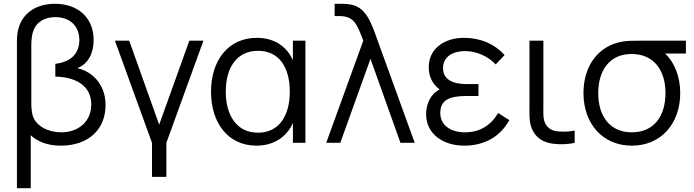

<svg xmlns="http://www.w3.org/2000/svg" viewBox="-20 -755 3670 1015"><path d="M69.5 -540V240H142.5V-40C178.5 -6 232 15 300.5 15C450.5 15 538 -73 538 -199.5C538 -317.5 457.5 -380.5 388.5 -394.5C446.5 -417 475 -474 475 -543.5C475 -662 391.5 -735 270.5 -735C177.5 -735 107.5 -691.5 81.5 -616.5C73.5 -594 69.5 -567.5 69.5 -540ZM145.5 -211V-511.5C145.5 -535.5 146.5 -566.5 156.5 -592.5C174.5 -643.5 222 -664.5 272.5 -664.5C348 -664.5 399.5 -619 399.5 -543C399.5 -463.5 343.5 -425.5 272.5 -417.5V-350C388.5 -347.5 462.5 -296.5 462.5 -202.5C462.5 -114.5 397 -55.5 303.5 -55.5C235 -55.5 170 -88.5 153 -143.5C147.5 -162 145.5 -188.5 145.5 -211Z M783.5 180H859.5V0L1055.5 -540H981L821.5 -96L663 -540H587.5L783.5 0Z M1336 15C1425.5 15 1495 -29.5 1528.5 -105V0H1594.5V-540H1528.5V-436.5C1495.5 -511 1428 -555 1338 -555C1183 -555 1095.5 -431.5 1095.5 -270C1095.5 -108.5 1183 15 1336 15ZM1173.5 -270.5C1173.5 -396.5 1231 -486.5 1344 -486.5C1456.5 -486.5 1512 -397.5 1512 -270.5C1512 -145.5 1457 -53.5 1343.5 -53.5C1229.5 -53.5 1173.5 -148 1173.5 -270.5Z M1900.5 -540 1704.5 0H1779L1938.5 -444L2097 0H2172.5L1976.5 -540C1945 -628.5 1918 -712.5 1841 -729.5C1821 -734.5 1795 -735 1782 -735H1749V-670H1774C1852 -670 1867 -627.5 1900.5 -540Z M2434.5 15C2543.5 15 2626 -35 2672.5 -120L2613.5 -157.5C2574 -91 2515 -55.5 2439 -55.5C2359.5 -55.5 2307.5 -94.5 2307.5 -158.5C2307.5 -224.5 2353.5 -247.5 2445.5 -247.5H2509.5V-310.5H2446.5C2371.5 -310.5 2322 -336 2322 -394.5C2322 -456 2374.5 -485 2438 -485C2502 -485 2561.5 -455.5 2600.5 -414.5L2647.5 -464C2593.5 -523 2520.5 -555 2432.5 -555C2328.5 -555 2246.5 -497.5 2246.5 -399.5C2246.5 -349 2267 -310 2304 -282C2255.5 -258 2232.5 -203.5 2232.5 -151.5C2232.5 -48.5 2320.5 15 2434.5 15Z M2902 4.5C2934.5 9.5 2982.5 8.5 3018 0V-64.5C2990 -59 2957 -57.5 2928.5 -60.5C2900 -63.5 2878 -74.5 2863.5 -100.5C2850 -126.5 2852.5 -152.5 2852.5 -198.5V-540H2779V-195.5C2779 -140 2776.5 -102.5 2797 -63.5C2820 -20 2858 -1.5 2902 4.5Z M3320 15C3475.5 15 3576 -102.5 3576 -263C3576 -350.5 3545.5 -425.5 3496 -472H3606V-540H3373.5C3335 -540 3297 -540 3269 -535C3142.5 -512.5 3064.5 -407 3064.5 -263C3064.5 -102.5 3164.5 15 3320 15ZM3142.5 -263C3142.5 -380 3201 -470.5 3320 -469.5C3437 -469 3498 -383.5 3498 -263C3498 -140.5 3437 -55.5 3320 -55.5C3206.5 -55.5 3142.5 -138 3142.5 -263Z"/></svg>

Font: Eudonet
Style: Regular
Weight: 400
Designer: Mikhail Sharanda
Foundry: Mikhail Sharanda
Version: Version 4.503;Glyphs 3.1.2 (3151)